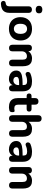

<svg xmlns="http://www.w3.org/2000/svg" viewBox="1572 -2398 958 4253"><g transform="rotate(90 2051.5 -271.0)"><path d="M12 188.2Q-13.5 189.8 -29.2 179.9Q-45 170 -51 155.1Q-57 140.2 -54.5 124.4Q-52 108.5 -41.1 96.9Q-30.2 85.2 -12.5 84Q27.8 80.5 46 61.4Q64.2 42.2 64.2 3.2V-425.2Q64.2 -461.2 83.4 -480Q102.5 -498.8 137.5 -498.8Q172.5 -498.8 191.2 -480Q210 -461.2 210 -425.2V-10.2Q210 55 188.6 97.8Q167.2 140.5 123.8 162.5Q80.2 184.5 12 188.2ZM136.5 -582.2Q96.5 -582.2 74.6 -601.6Q52.8 -621 52.8 -656Q52.8 -691.8 74.6 -710.8Q96.5 -729.8 136.5 -729.8Q177.2 -729.8 198.8 -710.8Q220.2 -691.8 220.2 -656Q220.2 -621 198.8 -601.6Q177.2 -582.2 136.5 -582.2Z M562.7 10.5Q484.8 10.5 426.8 -20.5Q368.8 -51.5 336.6 -109.4Q304.5 -167.3 304.5 -245.8Q304.5 -304.8 322.5 -351.8Q340.5 -398.8 374.6 -432.3Q408.7 -465.8 456.4 -483.2Q504.2 -500.8 562.7 -500.8Q641.5 -500.8 699.4 -469.8Q757.2 -438.8 789.4 -381.5Q821.5 -324.2 821.5 -245.6Q821.5 -186.6 803.4 -139.2Q785.2 -91.8 751 -58.3Q716.8 -24.8 669.3 -7.1Q621.8 10.5 562.7 10.5ZM562.7 -98.8Q596.3 -98.8 621.4 -114.9Q646.5 -131 660.6 -163.5Q674.8 -196 674.8 -245.4Q674.8 -320.2 643.9 -355.9Q613 -391.5 563.1 -391.5Q530 -391.5 504.8 -375.8Q479.5 -360 465.4 -327.6Q451.2 -295.2 451.2 -245.6Q451.2 -171.5 482.1 -135.1Q513 -98.8 562.7 -98.8Z M988.2 8.5Q953.2 8.5 934.5 -10.6Q915.8 -29.8 915.8 -65.8V-425.2Q915.8 -461.2 934.4 -480Q953 -498.8 987 -498.8Q1021 -498.8 1039.5 -480Q1058 -461.2 1058 -425.2V-365.8L1047 -397Q1069.8 -447.5 1115.5 -474.1Q1161.2 -500.8 1219.2 -500.8Q1278.2 -500.8 1316.2 -478.4Q1354.2 -456 1373.2 -410.5Q1392.2 -365 1392.2 -295.2V-65.8Q1392.2 -29.8 1373.5 -10.6Q1354.8 8.5 1319.8 8.5Q1284.8 8.5 1265.6 -10.6Q1246.5 -29.8 1246.5 -65.8V-288.8Q1246.5 -341 1227.4 -364.4Q1208.2 -387.8 1169 -387.8Q1120 -387.8 1090.8 -356.8Q1061.5 -325.8 1061.5 -274.2V-65.8Q1061.5 8.5 988.2 8.5Z M1673.8 10.5Q1619.2 10.5 1576.9 -10.2Q1534.5 -31 1510.6 -66.6Q1486.8 -102.2 1486.8 -147.2Q1486.8 -201.2 1514.8 -232.6Q1542.8 -264 1605.5 -277.9Q1668.2 -291.8 1773 -291.8H1825V-215H1773.5Q1720.5 -215 1688.1 -209.1Q1655.8 -203.2 1641.6 -190Q1627.5 -176.8 1627.5 -153.8Q1627.5 -124.5 1647.9 -105.9Q1668.2 -87.2 1705.5 -87.2Q1735.2 -87.2 1758.4 -101Q1781.5 -114.8 1795.2 -138.9Q1809 -163 1809 -194.5V-309.8Q1809 -354.5 1788.5 -373.6Q1768 -392.8 1718.8 -392.8Q1691.5 -392.8 1659.5 -386.4Q1627.5 -380 1590.2 -364.2Q1568.2 -355 1551.9 -360.1Q1535.5 -365.2 1526.6 -379.4Q1517.8 -393.5 1517.9 -410.5Q1518 -427.5 1527.8 -443.5Q1537.5 -459.5 1559.5 -467.5Q1606 -486 1647.9 -493.4Q1689.8 -500.8 1724.2 -500.8Q1800.2 -500.8 1849.4 -478.1Q1898.5 -455.5 1922.9 -409.4Q1947.2 -363.2 1947.2 -291V-65.8Q1947.2 -29.8 1929.9 -10.6Q1912.5 8.5 1879.8 8.5Q1847 8.5 1829.1 -10.6Q1811.2 -29.8 1811.2 -65.8V-105L1818.5 -99.8Q1812.2 -66 1792.6 -41.4Q1773 -16.8 1742.9 -3.1Q1712.8 10.5 1673.8 10.5Z M2301.2 10.5Q2232.5 10.5 2186.9 -12Q2141.2 -34.5 2119.1 -78.5Q2097 -122.5 2097 -188.2V-381.8H2052.2Q2025 -381.8 2010.1 -396Q1995.2 -410.2 1995.2 -436Q1995.2 -462.5 2010.1 -476.4Q2025 -490.2 2052.2 -490.2H2097V-570Q2097 -606 2116.1 -624.8Q2135.2 -643.5 2170.2 -643.5Q2205.2 -643.5 2224 -624.8Q2242.8 -606 2242.8 -570V-490.2H2339.2Q2366.8 -490.2 2381.5 -476.4Q2396.2 -462.5 2396.2 -436Q2396.2 -410.2 2381.5 -396Q2366.8 -381.8 2339.2 -381.8H2242.8V-194.8Q2242.8 -151.2 2262.4 -129.8Q2282 -108.2 2325.5 -108.2Q2341.2 -108.2 2354.2 -111.2Q2367.2 -114.2 2377.8 -115Q2391.2 -116 2400.1 -106.6Q2409 -97.2 2409 -67Q2409 -43.2 2401.5 -25.8Q2394 -8.2 2374.5 -1Q2361 3.5 2338.9 7Q2316.8 10.5 2301.2 10.5Z M2549.2 8.5Q2514.2 8.5 2495.5 -10.6Q2476.8 -29.8 2476.8 -65.8V-640Q2476.8 -676 2495.5 -694.8Q2514.2 -713.5 2549.2 -713.5Q2584.2 -713.5 2603.4 -694.8Q2622.5 -676 2622.5 -640V-397H2608Q2630.8 -447.5 2676.5 -474.1Q2722.2 -500.8 2780.2 -500.8Q2839.2 -500.8 2877.2 -478.4Q2915.2 -456 2934.2 -410.5Q2953.2 -365 2953.2 -295.2V-65.8Q2953.2 -29.8 2934.5 -10.6Q2915.8 8.5 2880.8 8.5Q2845.8 8.5 2826.6 -10.6Q2807.5 -29.8 2807.5 -65.8V-288.8Q2807.5 -341 2788.4 -364.4Q2769.2 -387.8 2730 -387.8Q2681 -387.8 2651.8 -356.8Q2622.5 -325.8 2622.5 -274.2V-65.8Q2622.5 8.5 2549.2 8.5Z M3234.8 10.5Q3180.2 10.5 3137.9 -10.2Q3095.5 -31 3071.6 -66.6Q3047.8 -102.2 3047.8 -147.2Q3047.8 -201.2 3075.8 -232.6Q3103.8 -264 3166.5 -277.9Q3229.2 -291.8 3334 -291.8H3386V-215H3334.5Q3281.5 -215 3249.1 -209.1Q3216.8 -203.2 3202.6 -190Q3188.5 -176.8 3188.5 -153.8Q3188.5 -124.5 3208.9 -105.9Q3229.2 -87.2 3266.5 -87.2Q3296.2 -87.2 3319.4 -101Q3342.5 -114.8 3356.2 -138.9Q3370 -163 3370 -194.5V-309.8Q3370 -354.5 3349.5 -373.6Q3329 -392.8 3279.8 -392.8Q3252.5 -392.8 3220.5 -386.4Q3188.5 -380 3151.2 -364.2Q3129.2 -355 3112.9 -360.1Q3096.5 -365.2 3087.6 -379.4Q3078.8 -393.5 3078.9 -410.5Q3079 -427.5 3088.8 -443.5Q3098.5 -459.5 3120.5 -467.5Q3167 -486 3208.9 -493.4Q3250.8 -500.8 3285.2 -500.8Q3361.2 -500.8 3410.4 -478.1Q3459.5 -455.5 3483.9 -409.4Q3508.2 -363.2 3508.2 -291V-65.8Q3508.2 -29.8 3490.9 -10.6Q3473.5 8.5 3440.8 8.5Q3408 8.5 3390.1 -10.6Q3372.2 -29.8 3372.2 -65.8V-105L3379.5 -99.8Q3373.2 -66 3353.6 -41.4Q3334 -16.8 3303.9 -3.1Q3273.8 10.5 3234.8 10.5Z M3697.2 8.5Q3662.2 8.5 3643.5 -10.6Q3624.8 -29.8 3624.8 -65.8V-425.2Q3624.8 -461.2 3643.4 -480Q3662 -498.8 3696 -498.8Q3730 -498.8 3748.5 -480Q3767 -461.2 3767 -425.2V-365.8L3756 -397Q3778.8 -447.5 3824.5 -474.1Q3870.2 -500.8 3928.2 -500.8Q3987.2 -500.8 4025.2 -478.4Q4063.2 -456 4082.2 -410.5Q4101.2 -365 4101.2 -295.2V-65.8Q4101.2 -29.8 4082.5 -10.6Q4063.8 8.5 4028.8 8.5Q3993.8 8.5 3974.6 -10.6Q3955.5 -29.8 3955.5 -65.8V-288.8Q3955.5 -341 3936.4 -364.4Q3917.2 -387.8 3878 -387.8Q3829 -387.8 3799.8 -356.8Q3770.5 -325.8 3770.5 -274.2V-65.8Q3770.5 8.5 3697.2 8.5Z"/></g></svg>

Font: Nunito ExtraLight
Style: Regular
Weight: 200
Designer: Vernon Adams
Foundry: Vernon Adams
Version: Version 3.602;April 4, 2023;FontCreator 14.0.0.2856 64-bit